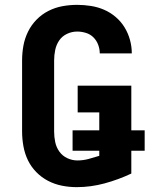

<svg xmlns="http://www.w3.org/2000/svg" viewBox="-20 -763 640 791"><path d="M296 8Q265 8 235 2Q205 -4 178 -18Q151 -32 129.5 -54Q108 -76 95 -103Q82 -130 76.5 -160.5Q71 -191 71 -221V-514Q71 -545 76.5 -575Q82 -605 95.5 -632.5Q109 -660 130.5 -682Q152 -704 179.5 -718Q207 -732 237 -737.5Q267 -743 298 -743Q326 -743 354.5 -738.5Q383 -734 408.5 -723Q434 -712 456 -693.5Q478 -675 493 -650.5Q508 -626 515.5 -598.5Q523 -571 523 -543H391Q391 -561 384.5 -578.5Q378 -596 365 -609Q352 -622 334 -627.5Q316 -633 298 -633Q276 -633 256 -623.5Q236 -614 224 -596.5Q212 -579 207.5 -557.5Q203 -536 203 -514V-221Q203 -199 207.5 -177.5Q212 -156 224.5 -138.5Q237 -121 257 -111.5Q277 -102 299 -102Q322 -102 344.5 -108Q367 -114 389 -121V-142H279V-226H389V-300H300V-410H521V-226H576V-142H521V-48Q468 -23 411 -7.5Q354 8 296 8Z"/></svg>

Font: Iosevka SS04 XBd Ex
Style: Regular
Weight: 800
Width: 7
Monospace: yes
Designer: Belleve Invis
Foundry: Belleve Invis
Version: Version 19.0.0; ttfautohint (v1.8.4)